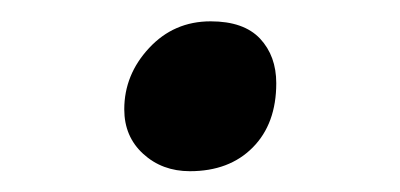

<svg xmlns="http://www.w3.org/2000/svg" viewBox="-20 -464 375 180"><path d="M158 -303.5Q132 -303.5 114.2 -319.8Q96.5 -336 96.5 -361.5Q96.5 -394 119.8 -419Q143 -444 177.5 -444Q208.5 -444 223.8 -427.8Q239 -411.5 239 -386Q239 -348 217 -325.8Q195 -303.5 158 -303.5Z"/></svg>

Font: Koeln Type Sans
Style: Italic
Weight: 400
Italic angle: -7.5°
Designer: Eben Sorkin
Foundry: Eben Sorkin
Version: Version 2.001